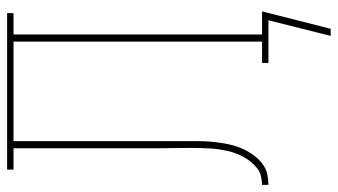

<svg xmlns="http://www.w3.org/2000/svg" viewBox="-225 -550 950 540"><g transform="rotate(-90 250.0 -280.0)"><path d="M439 175H419L463 0H343V-18H403V-717H123V-226Q123 -212 123 -197.5Q123 -183 122 -168.5Q121 -154 119 -139.5Q117 -125 114 -111Q111 -97 106 -83.5Q101 -70 93.5 -57Q86 -44 76.5 -33Q67 -22 55 -14Q43 -6 28.5 -3Q14 0 0 0V-18Q12 -18 24.5 -21Q37 -24 46.5 -31.5Q56 -39 64 -48.5Q72 -58 78 -69Q84 -80 88.5 -91.5Q93 -103 95.5 -115Q98 -127 100 -139.5Q102 -152 102.5 -164.5Q103 -177 103.5 -189.5Q104 -202 104 -214Q104 -239 103.5 -264.5Q103 -290 103 -315V-717H43V-735H483V-717H423V-18H488Z"/></g></svg>

Font: Iosevka Curly Slab Thin
Style: Regular
Weight: 100
Monospace: yes
Designer: Belleve Invis
Foundry: Belleve Invis
Version: Version 22.1.2; ttfautohint (v1.8.4)